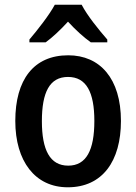

<svg xmlns="http://www.w3.org/2000/svg" viewBox="-20 -786 579 816"><path d="M327 -766H213C190 -723 140 -659 105 -618V-606H174C203 -627 237 -659 269 -694C301 -659 335 -628 366 -606H436V-618C400 -659 350 -721 327 -766ZM494 -272C494 -452 405 -551 270 -551C123 -551 45 -447 45 -272C45 -101 129 10 268 10C416 10 494 -102 494 -272ZM158 -271C158 -394 191 -459 269 -459C347 -459 381 -394 381 -272C381 -148 347 -82 270 -82C192 -82 158 -149 158 -271Z"/></svg>

Font: Noto Sans UI SemiCondensed Medium
Style: Regular
Weight: 500
Width: 4
Designer: Monotype Design Team
Foundry: Monotype Imaging Inc.
Version: Version 1.901